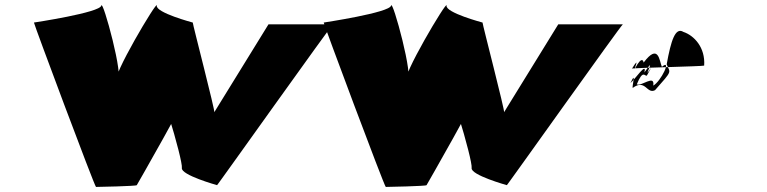

<svg xmlns="http://www.w3.org/2000/svg" viewBox="-20 -590 3028 758"><path d="M520 141C520 141 727 -218 734 -258C741 -298 722 -332 682 -332C655 -332 637 -316 621 -294C613 -316 600 -332 573 -332C533 -332 503 -298 496 -258C489 -218 486 -191 486 -191C485 -187 489 -184 494 -184C499 -184 503 -187 504 -191C504 -191 510 -230 515 -258C520 -286 540 -311 570 -311C600 -311 703 45 698 73C693 101 837 141 837 141C836 145 1290 -494 1295 -494H1040L826 -147C831 -147 740 -497 741 -501C741 -501 594 -540 599 -568C604 -596 413 -274 443 -274C473 -274 385 -596 380 -568C375 -540 114 -501 114 -501C113 -497 354 148 359 148C364 148 519 145 520 141Z M1664 141C1664 141 1871 -218 1878 -258C1885 -298 1866 -332 1826 -332C1799 -332 1781 -316 1765 -294C1757 -316 1744 -332 1717 -332C1677 -332 1647 -298 1640 -258C1633 -218 1630 -191 1630 -191C1629 -187 1633 -184 1638 -184C1643 -184 1647 -187 1648 -191C1648 -191 1654 -230 1659 -258C1664 -286 1684 -311 1714 -311C1744 -311 1847 45 1842 73C1837 101 1981 141 1981 141C1980 145 2434 -494 2439 -494H2184L1970 -147C1975 -147 1884 -497 1885 -501C1885 -501 1738 -540 1743 -568C1748 -596 1557 -274 1587 -274C1617 -274 1529 -596 1524 -568C1519 -540 1258 -501 1258 -501C1257 -497 1498 148 1503 148C1508 148 1663 145 1664 141Z M2760 -331C2757 -328 2471 -322 2475 -319C2509 -374 2483 -316 2486 -318C2517 -377 2521 -343 2521 -343C2580 -421 2583 -350 2593 -326C2634 -361 2589 -268 2559 -252C2566 -298 2513 -248 2494 -257C2519 -319 2526 -286 2534 -292C2568 -353 2538 -300 2536 -304C2564 -367 2527 -306 2524 -304C2535 -349 2487 -277 2469 -262C2494 -316 2474 -248 2478 -243C2529 -280 2533 -217 2566 -234C2637 -314 2626 -301 2612 -336C2629 -430 2646 -484 2678 -464C2720 -450 2765 -403 2760 -331Z"/></svg>

Font: PlasticEraser
Style: It
Weight: 400
Foundry: Cannot Into Space Fonts
Version: Version 0.43